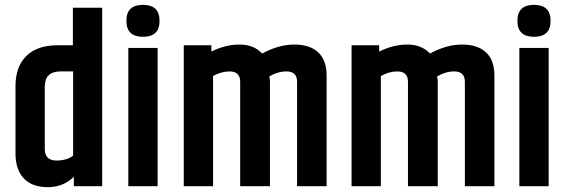

<svg xmlns="http://www.w3.org/2000/svg" viewBox="-20 -769 2340 793"><path d="M282 -474H230Q165 -474 165 -411V-154Q165 -106 213 -106Q256 -106 282 -126ZM281 -737H402V0H285V-39Q242 4 177 4Q112 4 78 -32.5Q44 -69 44 -135V-414Q44 -493 88.5 -537.5Q133 -582 218 -582H281Z M570.5 -617Q502 -617 502 -683Q502 -749 570.5 -749Q639 -749 639 -683Q639 -617 570.5 -617ZM510 -571H631V0H510Z M1063 -548Q1131 -585 1195.5 -585Q1260 -585 1294.5 -552.5Q1329 -520 1329 -457V0H1207V-431Q1207 -474 1163 -474Q1127 -474 1092 -453Q1095 -444 1095 -431V0H972V-431Q972 -474 928 -474Q894 -474 860 -455V0H739V-582H853V-556Q911 -585 969.5 -585Q1028 -585 1063 -548Z M1756 -548Q1824 -585 1888.5 -585Q1953 -585 1987.5 -552.5Q2022 -520 2022 -457V0H1900V-431Q1900 -474 1856 -474Q1820 -474 1785 -453Q1788 -444 1788 -431V0H1665V-431Q1665 -474 1621 -474Q1587 -474 1553 -455V0H1432V-582H1546V-556Q1604 -585 1662.5 -585Q1721 -585 1756 -548Z M2185.5 -617Q2117 -617 2117 -683Q2117 -749 2185.5 -749Q2254 -749 2254 -683Q2254 -617 2185.5 -617ZM2125 -571H2246V0H2125Z"/></svg>

Font: Khand SemiBold
Style: Regular
Weight: 600
Designer: Devanagari: Sanchit Sawaria, Jyotish Sonowal; Latin: Satya Rajpurohit
Foundry: Indian Type Foundry
Version: Version 1.101;PS 1.0;hotconv 1.0.78;makeotf.lib2.5.61930; tt